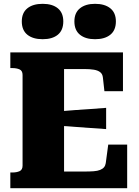

<svg xmlns="http://www.w3.org/2000/svg" viewBox="-20 -984 728 1004"><path d="M645 -228V0H34V-82H44Q67 -82 82.5 -89Q98 -96 98 -118V-592Q98 -614 82.5 -621Q67 -628 44 -628H34V-710H623V-507H526L518 -579Q516 -597 504 -606.5Q492 -616 471 -619.5Q450 -623 420 -623H315V-87H420Q449 -87 469.5 -88.5Q490 -90 503.5 -95.5Q517 -101 524 -109.5Q531 -118 533 -131L546 -228ZM293 -402Q333 -406 373.5 -408.5Q414 -411 454.5 -414Q495 -417 535 -420V-309Q495 -312 454.5 -314.5Q414 -317 374 -320.5Q334 -324 293 -326ZM311 -872Q311 -826 282.5 -802.5Q254 -779 203 -779Q152 -779 123 -802.5Q94 -826 94 -872Q94 -917 123 -940.5Q152 -964 203 -964Q254 -964 282.5 -940.5Q311 -917 311 -872ZM586 -872Q586 -826 557 -802.5Q528 -779 477 -779Q427 -779 398 -802.5Q369 -826 369 -872Q369 -917 398 -940.5Q427 -964 477 -964Q528 -964 557 -940.5Q586 -917 586 -872Z"/></svg>

Font: Roboto Serif ExtraBold
Style: Regular
Weight: 800
Designer: Greg Gazdowicz
Foundry: Commercial Type
Version: Version 1.008